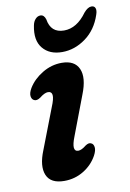

<svg xmlns="http://www.w3.org/2000/svg" viewBox="-79 -715 527 776"><g transform="rotate(-10 184.5 -327.0)"><path d="M198.5 -100Q212 -100 231 -115.5Q245.5 -125.5 255 -120Q264 -116.5 266 -103Q268 -89.5 257 -69Q237.5 -33.5 201.5 -11.5Q165.5 10.5 122 10.5Q66 10.5 50.2 -27.2Q34.5 -65 59.5 -126.5L123 -291.5Q137 -325 135.2 -339.8Q133.5 -354.5 118.5 -354.5Q104.5 -354.5 84 -338Q68.5 -327.5 58.5 -332.5Q48.5 -336.5 46.5 -350Q44.5 -363.5 56 -383Q76.5 -416.5 114 -439Q151.5 -461.5 193.5 -461.5Q246.5 -461.5 263.2 -423.8Q280 -386 254 -320.5L193 -159.5Q169.5 -100 198.5 -100ZM226.5 -588.5Q279 -588.5 320 -645.5Q336.5 -665 351.5 -665Q363.5 -665 367.2 -655.2Q371 -645.5 365 -628.5Q345.5 -569.5 300.5 -536.8Q255.5 -504 204 -504Q152 -504 124.8 -537Q97.5 -570 109.5 -629.5Q112.5 -645.5 121.5 -655.2Q130.5 -665 142 -665Q157 -665 163 -645.5Q172 -588.5 226.5 -588.5Z"/></g></svg>

Font: Fraunces 72pt S100 SemiBold
Style: Italic
Weight: 600
Italic angle: -16°
Version: Version 1.000; ttfautohint (v1.8.3)